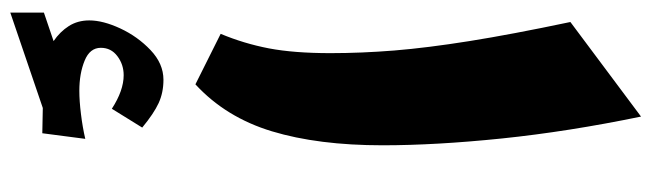

<svg xmlns="http://www.w3.org/2000/svg" viewBox="-438 -404 1186 349"><g transform="rotate(90 154.5 -230.0)"><path d="M67.4 179.2Q67.4 199.2 90.8 208.7Q114.3 218.3 145.5 218.3Q164.1 218.3 188 215.3Q211.9 212.4 232.9 207.5L222.7 285.6L176.8 284.7L3.4 343.8V282.7L55.2 265.1Q38.1 253.4 27.8 237.3Q17.6 221.2 17.6 200.2Q17.6 175.3 32.2 143.8Q46.9 112.3 71.5 88.9Q96.2 65.4 125.5 65.4Q148.9 65.4 168 74.2Q187 83 212.4 104L178.2 159.2Q145 137.7 117.2 137.7Q97.7 137.7 82.5 149.2Q67.4 160.6 67.4 179.2ZM192.4 -802.7Q219.7 -670.4 232.2 -549.8Q244.6 -429.2 244.6 -333Q244.6 -215.8 219.2 -131.8Q193.8 -47.9 133.8 7.3L42 -38.6Q59.6 -80.6 68.4 -126.2Q77.1 -171.9 77.1 -238.3Q77.1 -294.4 72.3 -354.2Q67.4 -414.1 55.2 -490.7Q43 -567.4 20.5 -674.3Z"/></g></svg>

Font: Pinar DS4 ExtraBold
Style: Regular
Weight: 800
Designer: Amin Abedi
Version: Version 3.000